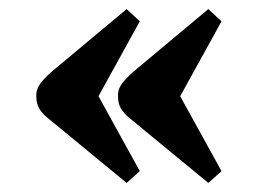

<svg xmlns="http://www.w3.org/2000/svg" viewBox="-20 -455 558 423"><path d="M84 -196Q74 -204 67 -215Q60 -226 60 -243V-248Q61 -261 70 -272.5Q79 -284 95 -298L259 -435L288 -408L197 -243L288 -78L259 -52ZM264 -196Q254 -204 247 -215Q240 -226 240 -243V-248Q241 -261 250 -272.5Q259 -284 275 -298L439 -435L468 -408L377 -243L468 -78L439 -52Z"/></svg>

Font: Bigshot One
Style: Regular
Weight: 400
Designer: Gesine Todt
Foundry: Gesine Todt
Version: Version 1.000